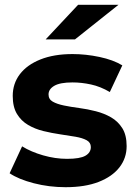

<svg xmlns="http://www.w3.org/2000/svg" viewBox="-20 -771 571 799"><path d="M253 8Q184 8 120.5 -8.5Q57 -25 20 -50L72 -162Q109 -139 159.5 -124.5Q210 -110 259 -110Q313 -110 335.5 -123Q358 -136 358 -159Q358 -178 340.5 -187.5Q323 -197 294 -202Q265 -207 230.5 -212Q196 -217 161 -225.5Q126 -234 97 -251Q68 -268 50.5 -297Q33 -326 33 -372Q33 -423 62.5 -462Q92 -501 148 -523.5Q204 -546 282 -546Q337 -546 394 -534Q451 -522 489 -499L437 -388Q398 -411 358.5 -419.5Q319 -428 282 -428Q230 -428 206 -414Q182 -400 182 -378Q182 -358 199.5 -348Q217 -338 246 -332Q275 -326 309.5 -321.5Q344 -317 379 -308Q414 -299 442.5 -282.5Q471 -266 489 -237.5Q507 -209 507 -163Q507 -113 477 -74.5Q447 -36 390.5 -14Q334 8 253 8ZM170 -607 305 -751H473L292 -607Z"/></svg>

Font: MOST Montserrat
Style: Bold
Weight: 700
Designer: Julieta Ulanovsky
Foundry: Julieta Ulanovsky
Version: Version 8.000;March 11, 2024;FontCreator 15.0.0.2926 64-bit